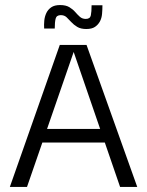

<svg xmlns="http://www.w3.org/2000/svg" viewBox="-20 -741 581 761"><path d="M19 0 217 -563H323L524 0H456L272 -535L87 0ZM128 -176 133 -230H408L414 -176ZM155 -628Q154 -643 155.5 -659Q157 -675 163.5 -689Q170 -703 183 -712Q196 -721 218 -721Q241 -721 255 -712.5Q269 -704 278 -693.5Q287 -683 296.5 -674.5Q306 -666 320 -666Q337 -666 340 -680Q343 -694 343 -720H386Q386 -703 384.5 -686Q383 -669 376 -656Q369 -643 356.5 -634.5Q344 -626 322 -626Q300 -626 286 -634.5Q272 -643 262.5 -653.5Q253 -664 244 -672.5Q235 -681 221 -681Q204 -681 200.5 -667Q197 -653 197 -628Z"/></svg>

Font: Darker Grotesque Light Medium
Style: Regular
Weight: 500
Version: Version 1.000;gftools[0.9.28]